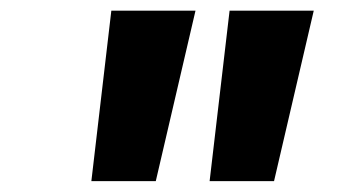

<svg xmlns="http://www.w3.org/2000/svg" viewBox="-20 -713 626 352"><path d="M147.5 -380.9H265.6L338.4 -693.4H184.1ZM364.3 -380.9H482.4L555.2 -693.4H400.9Z"/></svg>

Font: Cascadia Mono PL
Style: Bold Italic
Weight: 700
Italic angle: -10°
Monospace: yes
Designer: Aaron Bell
Foundry: Saja Typeworks
Version: Version 2404.023